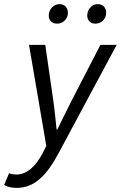

<svg xmlns="http://www.w3.org/2000/svg" viewBox="-82 -704 587 933"><path d="M-1 209C86 209 146 148 205 36L485 -486H406L266 -215C243 -171 219 -119 197 -75H193C188 -118 184 -171 177 -215L138 -486H59L143 5L127 37C93 103 49 144 -1 144C-15 144 -27 142 -38 138L-62 195C-45 205 -23 209 -1 209ZM196 -589C224 -589 248 -612 248 -642C248 -668 231 -684 207 -684C179 -684 155 -659 155 -629C155 -603 172 -589 196 -589ZM382 -589C410 -589 434 -612 434 -642C434 -668 417 -684 393 -684C365 -684 342 -659 342 -629C342 -603 359 -589 382 -589Z"/></svg>

Font: Source Sans Pro
Style: Italic
Weight: 400
Italic angle: -11°
Designer: Paul D. Hunt
Foundry: Adobe Systems Incorporated
Version: Version 3.006;hotconv 1.0.111;makeotfexe 2.5.65597